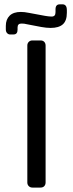

<svg xmlns="http://www.w3.org/2000/svg" viewBox="-20 -842 329 867"><path d="M126.4 5Q116.4 5 109.9 -1.5Q103.4 -8 103.4 -18V-636.4Q103.4 -646.4 109.9 -652.9Q116.4 -659.4 126.4 -659.4H162.9Q173.9 -659.4 179.9 -652.9Q185.9 -646.4 185.9 -636.4V-18Q185.9 -8 179.9 -1.5Q173.9 5 162.9 5ZM25.2 -686.4Q17.7 -686.4 12 -692.5Q6.3 -698.6 6.3 -709.4V-725.3Q6.3 -754.1 23.4 -771.1Q40.6 -788.1 74 -788.1Q81.8 -788.1 91.1 -787.1Q100.3 -786.1 110.8 -783.9L183.4 -770.4Q190.6 -769.4 198 -768.3Q205.3 -767.2 212.3 -767.2Q222.3 -767.2 226.5 -772.1Q230.7 -777 230.7 -787.4V-800Q230.7 -822.4 249.9 -822.4H263Q271.4 -822.4 276.7 -816.2Q281.9 -810 281.9 -795.6V-784.2Q281.9 -748.2 263.7 -732.1Q245.4 -715.9 208.6 -715.9Q199.2 -715.9 188.7 -717Q178.2 -718.1 166.6 -720.1L102.3 -732.4Q95 -734.4 89.1 -735Q83.1 -735.6 76.3 -735.6Q59.3 -735.6 59.3 -717.8V-707.9Q59.3 -686.4 40.9 -686.4Z"/></svg>

Font: Rubik Light
Style: Regular
Weight: 300
Designer: Hubert and Fischer
Foundry: Hubert and Fischer
Version: Version 2.300;gftools[0.9.30]